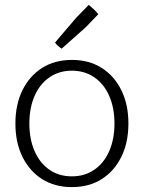

<svg xmlns="http://www.w3.org/2000/svg" viewBox="-20 -755 588 785"><path d="M274 -34Q326 -34 365.5 -61Q405 -88 426.5 -137Q448 -186 448 -250Q448 -314 426.5 -363Q405 -412 365.5 -439Q326 -466 274 -466Q222 -466 182.5 -439Q143 -412 121.5 -363Q100 -314 100 -250Q100 -186 121.5 -137Q143 -88 182 -61Q221 -34 274 -34ZM274 10Q204 10 152.5 -22.5Q101 -55 72 -113.5Q43 -172 43 -250Q43 -328 72 -386.5Q101 -445 152.5 -477.5Q204 -510 274 -510Q344 -510 395.5 -477.5Q447 -445 476 -386.5Q505 -328 505 -250Q505 -172 476 -113.5Q447 -55 395.5 -22.5Q344 10 274 10ZM331 -644 232 -556Q214 -568 205 -581L292 -683L343 -735Q356 -724 364 -716.5Q372 -709 382 -697Z"/></svg>

Font: Scope One
Style: Regular
Weight: 400
Designer: Dalton Maag Ltd
Foundry: Dalton Maag Ltd
Version: Version 1.002; ttfautohint (v1.4.1) -l 11 -r 50 -G 50 -x 14 